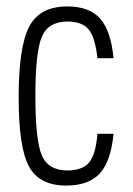

<svg xmlns="http://www.w3.org/2000/svg" viewBox="-20 -567 414 597"><path d="M333 -151H283Q278 -88 257.5 -62.5Q237 -37 190 -37Q130 -37 110 -84Q90 -131 90 -268Q90 -405 110 -452.5Q130 -500 190 -500Q236 -500 256 -475Q276 -450 283 -386H333Q325 -471 291.5 -509Q258 -547 189 -547Q104 -547 71 -484.5Q38 -422 38 -264Q38 -109 70 -49.5Q102 10 186 10Q256 10 290.5 -28Q325 -66 333 -151Z"/></svg>

Font: Secuela Light
Style: Regular
Weight: 300
Designer: Fernando Haro
Foundry: deFharo
Version: Version 1.708